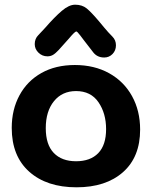

<svg xmlns="http://www.w3.org/2000/svg" viewBox="-20 -795 647 818"><path d="M30 -250Q30 -328 63 -389Q96 -450 156.5 -484Q217 -518 299 -518Q382 -518 445 -483Q508 -448 542.5 -385.5Q577 -323 577 -243Q577 -126 504 -61.5Q431 3 306 3Q179 3 104.5 -63.5Q30 -130 30 -250ZM432 -245Q432 -312 399.5 -359.5Q367 -407 304 -407Q245 -407 210 -364Q175 -321 175 -249Q175 -179 209 -143.5Q243 -108 304 -108Q365 -108 398.5 -142.5Q432 -177 432 -245ZM378 -571 337 -624Q334 -628 321.5 -644.5Q309 -661 305 -661Q299 -661 273 -630Q252 -606 230 -582Q216 -567 205.5 -561Q195 -555 182 -555Q160 -555 144 -570.5Q128 -586 128 -607Q128 -630 143 -645L172 -676Q212 -722 243 -748.5Q274 -775 300 -775Q330 -775 349.5 -759Q369 -743 402 -704Q407 -698 424 -677.5Q441 -657 459 -639Q474 -624 474 -602Q474 -580 459.5 -565Q445 -550 424 -550Q395 -550 378 -571Z"/></svg>

Font: Mali
Style: Bold
Weight: 700
Designer: Kitiyaporn Chalermlarp | Katatrad Aksorn Co.,Ltd.
Foundry: Cadson Demak Co.,Ltd.
Version: Version 1.000; ttfautohint (v1.6)